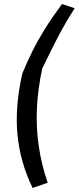

<svg xmlns="http://www.w3.org/2000/svg" viewBox="-20 -740 391 954"><path d="M142 194Q79 64 66.5 -74.5Q54 -213 91 -375Q115 -433 141 -485.5Q167 -538 202 -594.5Q237 -651 288 -720L351 -699Q314 -642 285.5 -589Q257 -536 234 -489.5Q211 -443 190 -400Q168 -299 163.5 -203Q159 -107 172.5 -14.5Q186 78 217 168Z"/></svg>

Font: Nunito Sans 7pt Condensed SemiBold
Style: Italic
Weight: 600
Width: 3
Italic angle: -9°
Designer: Vernon Adams
Foundry: Vernon Adams
Version: Version 3.101;gftools[0.9.27]